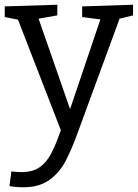

<svg xmlns="http://www.w3.org/2000/svg" viewBox="-26 -552 582 811"><path d="M536 -532V-487L479 -473L305 1Q276 82 249.5 131Q223 180 180.5 209.5Q138 239 73 239Q41 239 14 234L22 172Q46 175 65 175Q110 175 139 156Q168 137 188 100.5Q208 64 231 -2L50 -469L-6 -480V-525L216 -532V-487L137 -473L270 -91L398 -470L321 -480V-525Z"/></svg>

Font: Bitter Pro
Style: Regular
Weight: 400
Designer: Sol Matas, and Bitter project Authors
Foundry: Sol Matas
Version: Version 1.010